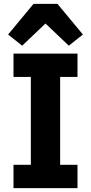

<svg xmlns="http://www.w3.org/2000/svg" viewBox="-20 -976 472 996"><path d="M382 0H50V-121H140V-577H50V-698H382V-577H292V-121H382ZM154 -956H278L410 -797L337 -739L216 -854L95 -739L22 -797Z"/></svg>

Font: IBM Plex Sans Var
Style: Regular
Weight: 400
Designer: Mike Abbink, Paul van der Laan, Pieter van Rosmalen
Foundry: Bold Monday
Version: Version 3.000